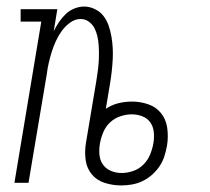

<svg xmlns="http://www.w3.org/2000/svg" viewBox="-20 -558 640 586"><path d="M350 8Q325 8 300.5 0.5Q276 -7 260.5 -25.5Q245 -44 241.5 -69Q238 -94 242 -120L274 -311Q276 -324 278 -338Q280 -352 281 -366Q282 -380 282 -394Q282 -408 281 -421.5Q280 -435 277 -448Q274 -461 268 -472.5Q262 -484 251 -492Q240 -500 226 -500Q209 -500 194 -489Q179 -478 168.5 -463.5Q158 -449 150.5 -432.5Q143 -416 138 -400Q133 -384 129 -367Q125 -350 123 -333L67 0H24L106 -492H43V-530H155L144 -463Q151 -477 160 -490.5Q169 -504 180.5 -515Q192 -526 207 -532Q222 -538 237 -538Q254 -538 270 -530Q286 -522 296 -509Q306 -496 311.5 -480Q317 -464 320 -447Q323 -430 324 -412Q325 -394 324 -376Q323 -358 321 -340Q319 -322 316 -304L303 -226Q321 -238 341.5 -243Q362 -248 383 -248Q409 -248 433 -239.5Q457 -231 472 -212Q487 -193 490.5 -167Q494 -141 490 -115Q487 -98 482 -82Q477 -66 467.5 -51.5Q458 -37 444.5 -25Q431 -13 415.5 -5.5Q400 2 383 5Q366 8 350 8ZM351 -30Q368 -30 386 -36Q404 -42 417.5 -55.5Q431 -69 438 -86Q445 -103 448 -120Q451 -137 449.5 -154Q448 -171 439 -184Q430 -197 414.5 -203Q399 -209 382 -209Q365 -209 347 -203Q329 -197 315.5 -184Q302 -171 295 -154Q288 -137 285 -120Q282 -103 283.5 -86Q285 -69 294 -56Q303 -43 318.5 -36.5Q334 -30 351 -30Z"/></svg>

Font: Iosevka Curly Slab XLtEx
Style: Italic
Weight: 200
Width: 7
Italic angle: -9°
Monospace: yes
Designer: Belleve Invis
Foundry: Belleve Invis
Version: Version 11.1.0; ttfautohint (v1.8.3)